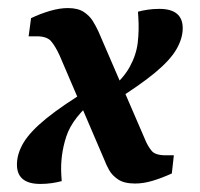

<svg xmlns="http://www.w3.org/2000/svg" viewBox="-20 -448 495 476"><path d="M315 7Q288 7 273 -3Q258 -13 250.5 -26.5Q243 -40 239 -51L128 -310Q117 -334 106.5 -346Q96 -358 71 -358H51L57 -403Q80 -414 104 -421Q128 -428 148 -428Q173 -428 187.5 -418.5Q202 -409 210 -396Q218 -383 224 -370L341 -99Q347 -85 356 -74Q365 -63 391 -63H411L406 -18Q382 -7 359 0Q336 7 315 7ZM80 8Q22 8 22 -40Q22 -67 38.5 -94.5Q55 -122 95 -154.5Q135 -187 206 -230L217 -203Q160 -157 144.5 -110Q129 -63 132 -14L133 1Q122 4 108.5 6Q95 8 80 8ZM260 -195 249 -223Q285 -252 301.5 -282Q318 -312 321.5 -342.5Q325 -373 323 -404L322 -419Q333 -422 346.5 -424Q360 -426 375 -426Q433 -426 433 -378Q433 -353 417.5 -326Q402 -299 364 -267.5Q326 -236 260 -195Z"/></svg>

Font: Yrsa SemiBold
Style: Italic
Weight: 600
Italic angle: -7.10001°
Version: Version 2.004